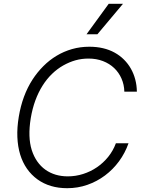

<svg xmlns="http://www.w3.org/2000/svg" viewBox="-20 -984 766 1014"><path d="M79.2 -367.5Q98 -480.5 151.6 -563.6Q177.2 -603 209.2 -634.9Q241.1 -666.9 279.1 -689.6Q317.1 -712.4 360.4 -724.8Q403.8 -737.2 451.7 -737.2Q529.1 -737.2 585.6 -706Q613.3 -690.7 634.9 -669Q656.6 -647.4 671.5 -620.9Q686.4 -594.5 694.4 -563.9Q702.4 -533.4 702.8 -500H636.7Q635.7 -537.3 621.6 -569.2Q607.6 -601.2 582.9 -624.6Q558.2 -648.1 523.8 -661.4Q489.3 -674.7 447.4 -674.7Q411.9 -674.7 379.3 -665.7Q346.6 -656.6 314.3 -638.5Q282.3 -620.4 254.6 -593.6Q226.9 -566.8 204.7 -531.6Q182.5 -496.4 166.7 -453.5Q150.9 -410.5 142.4 -359.7Q126.1 -259.6 147.7 -191.4Q158.7 -157.3 177 -131.2Q195.3 -105.1 219.8 -87.7Q244.3 -70.3 274.1 -61.4Q304 -52.6 338.1 -52.6Q379.6 -52.6 419 -65.2Q458.5 -77.8 492 -100.7Q525.6 -123.6 551.5 -155.7Q577.4 -187.9 592 -227.3H658.7Q640.6 -175.8 608.7 -132.3Q576.7 -88.8 534.4 -57.2Q492.2 -25.6 441.4 -7.8Q390.6 9.9 334.9 9.9Q242.5 9.9 177.9 -36.6Q145.6 -60 122.5 -93Q99.4 -126.1 86.6 -167.8Q73.9 -209.5 71.7 -259.8Q69.6 -310 79.2 -367.5ZM554.3 -964.1H629.6L494.3 -802.9H436.8Z"/></svg>

Font: Inter P Light
Style: Italic
Weight: 300
Italic angle: 9.39999°
Designer: Rasmus Andersson
Foundry: rsms
Version: Version 3.018;git-588b23468